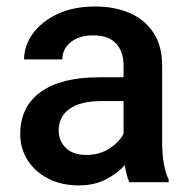

<svg xmlns="http://www.w3.org/2000/svg" viewBox="-20 -558 579 588"><path d="M376 0Q367.2 -19.5 362.3 -52.2Q339.4 -26.9 304.2 -8.5Q269 9.8 220.7 9.8Q168.9 9.8 128.4 -10.7Q87.9 -31.2 64.9 -66.9Q42 -102.5 42 -147.5Q42 -231.4 104.7 -276.4Q167.5 -321.3 283.2 -321.3H358.4V-357.9Q358.4 -399.9 335.4 -424.8Q312.5 -449.7 265.1 -449.7Q222.2 -449.7 196.5 -428.7Q170.9 -407.7 170.9 -376H53.7Q53.7 -418 80.6 -455.1Q107.4 -492.2 156.2 -515.1Q205.1 -538.1 271.5 -538.1Q331.1 -538.1 377.2 -518.1Q423.3 -498 450 -457.8Q476.6 -417.5 476.6 -356.9V-122.1Q476.6 -50.3 496.6 -7.8V0ZM243.7 -83.5Q285.6 -83.5 315.7 -103.5Q345.7 -123.5 358.4 -148.4V-248.5H292Q226.1 -248.5 192.9 -224.6Q159.7 -200.7 159.7 -158.7Q159.7 -126.5 181.6 -105Q203.6 -83.5 243.7 -83.5Z"/></svg>

Font: Vazirmatn RD UI FD Medium
Style: Regular
Weight: 500
Designer: Saber Rastikerdar
Foundry: Saber Rastikerdar
Version: Version 33.003